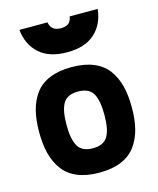

<svg xmlns="http://www.w3.org/2000/svg" viewBox="-114 -828 758 920"><g transform="rotate(-15 265.0 -368.0)"><path d="M156.2 -492.4Q201.7 -511.2 265.1 -511.2Q328.6 -511.2 374 -492.4Q419.4 -473.6 445.6 -438Q471.7 -402.3 483.4 -356.2Q495.1 -310.1 495.1 -250Q495.1 -189.9 483.4 -143.8Q471.7 -97.7 445.6 -61.8Q419.4 -25.9 374 -6.8Q328.6 12.2 265.1 12.2Q201.7 12.2 156.2 -6.8Q110.8 -25.9 84.7 -61.8Q58.6 -97.7 46.9 -143.8Q35.2 -189.9 35.2 -250Q35.2 -310.1 46.9 -356.2Q58.6 -402.3 84.7 -438Q110.8 -473.6 156.2 -492.4ZM191.4 -143.1Q211.9 -108.9 265.1 -108.9Q318.4 -108.9 338.6 -143.1Q358.9 -177.2 358.9 -250Q358.9 -322.8 338.6 -356.4Q318.4 -390.1 265.1 -390.1Q211.9 -390.1 191.4 -356.4Q170.9 -322.8 170.9 -250Q170.9 -177.2 191.4 -143.1ZM70.8 -748H210Q217.3 -704.1 265.1 -704.1Q290.5 -704.1 303.7 -714.8Q316.9 -725.6 319.8 -748H459Q451.2 -673.3 402.6 -629.2Q354 -585 265.1 -585Q176.3 -585 127.4 -629.2Q78.6 -673.3 70.8 -748Z"/></g></svg>

Font: TitilliumText25L
Style: 999 wt
Weight: 900
Designer: Accademia di Belle Arti di Urbino and others
Foundry: Accademia di Belle Arti di Urbino and others.
Version: Version 25.000